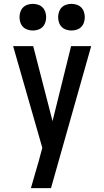

<svg xmlns="http://www.w3.org/2000/svg" viewBox="-20 -759 540 994"><path d="M140 215Q150 180 160 145.5Q170 111 180 77L199 6L48 -520H152L252 -132L348 -520H452L244 215ZM350 -601Q336 -601 322.5 -605.5Q309 -610 299.5 -619.5Q290 -629 285.5 -642.5Q281 -656 281 -670Q281 -684 285.5 -697.5Q290 -711 299.5 -720.5Q309 -730 322.5 -734.5Q336 -739 350 -739Q364 -739 377.5 -734.5Q391 -730 400.5 -720.5Q410 -711 414.5 -697.5Q419 -684 419 -670Q419 -656 414.5 -642.5Q410 -629 400.5 -619.5Q391 -610 377.5 -605.5Q364 -601 350 -601ZM150 -601Q136 -601 122.5 -605.5Q109 -610 99.5 -619.5Q90 -629 85.5 -642.5Q81 -656 81 -670Q81 -684 85.5 -697.5Q90 -711 99.5 -720.5Q109 -730 122.5 -734.5Q136 -739 150 -739Q164 -739 177.5 -734.5Q191 -730 200.5 -720.5Q210 -711 214.5 -697.5Q219 -684 219 -670Q219 -656 214.5 -642.5Q210 -629 200.5 -619.5Q191 -610 177.5 -605.5Q164 -601 150 -601Z"/></svg>

Font: Iosevka Term Semibold
Style: Regular
Weight: 600
Monospace: yes
Designer: Belleve Invis
Foundry: Belleve Invis
Version: Version 31.4.0